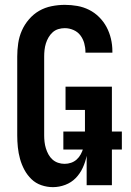

<svg xmlns="http://www.w3.org/2000/svg" viewBox="-20 -763 540 791"><path d="M198 8Q174 8 150.5 0Q127 -8 109.5 -25Q92 -42 80.5 -63.5Q69 -85 62.5 -108.5Q56 -132 53.5 -156.5Q51 -181 51 -205V-530Q51 -557 55 -584.5Q59 -612 70 -637Q81 -662 99.5 -683.5Q118 -705 141.5 -718.5Q165 -732 192.5 -737.5Q220 -743 247 -743Q273 -743 298.5 -738.5Q324 -734 347 -722.5Q370 -711 388.5 -692.5Q407 -674 419 -651.5Q431 -629 437 -603.5Q443 -578 443 -552V-546H332V-549Q332 -567 327 -585Q322 -603 311 -617.5Q300 -632 282.5 -639.5Q265 -647 247 -647Q233 -647 220 -643Q207 -639 197 -630Q187 -621 180 -609Q173 -597 169 -584Q165 -571 163.5 -557.5Q162 -544 162 -530V-205Q162 -192 163.5 -178.5Q165 -165 169 -152Q173 -139 179.5 -127Q186 -115 196 -106Q206 -97 219 -92.5Q232 -88 246 -88Q260 -88 273 -92.5Q286 -97 296 -106Q306 -115 312.5 -127Q319 -139 323 -152Q327 -165 328.5 -178.5Q330 -192 330 -205V-310H250V-406H441V0H337V-121Q332 -96 321 -72Q310 -48 292 -29.5Q274 -11 249 -1.5Q224 8 198 8ZM241 -147V-221H482V-147Z"/></svg>

Font: Iosevka Fixed
Style: Bold
Weight: 700
Monospace: yes
Designer: Belleve Invis
Foundry: Belleve Invis
Version: Version 32.3.0